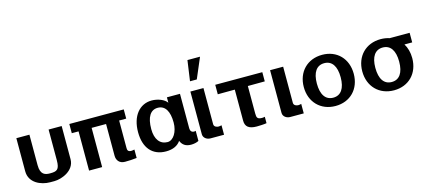

<svg xmlns="http://www.w3.org/2000/svg" viewBox="-61 -1356 4251 1915"><g transform="rotate(-15 2064.5 -398.5)"><path d="M60 -158C60 -38 178 12 272 12H316C390 12 528 -38 528 -158V-500H393V-185C393 -85 365 -74 294 -74C245 -74 195 -85 195 -185V-500H60Z M961 -77C961 -34 986 8 1046 8C1086 8 1128 6 1168 1V-86C1154 -83 1143 -81 1134 -81C1103 -81 1096 -98 1096 -119V-405H1169V-500H607V-405H677V0H812V-405H961Z M1500 -428C1576 -428 1616 -361 1616 -245C1616 -149 1568 -72 1508 -72C1430 -72 1383 -134 1383 -238C1383 -364 1425 -428 1500 -428ZM1751 -505H1616V-449C1590 -488 1523 -514 1460 -514C1335 -514 1248 -410 1248 -243C1248 -81 1329 14 1470 14C1543 14 1593 -12 1621 -54C1639 -11 1671 14 1728 14C1758 14 1789 7 1807 -4V-108C1799 -105 1791 -105 1789 -105C1765 -105 1751 -122 1751 -148Z M1857 -59C1857 -22 1892 3 1930 3H2070V-95C2062 -93 2050 -90 2040 -90C2021 -90 1992 -99 1992 -127V-500H1857ZM2040 -811H1910L1880 -600H1950Z M2290 -404V-83C2290 -22 2325 8 2407 8C2426 8 2490 6 2509 1V-65C2500 -63 2491 -61 2481 -61C2432 -61 2425 -78 2425 -121V-405L2600 -406V-501H2114V-403Z M2680 -59C2680 -22 2715 3 2753 3H2893V-95C2885 -93 2873 -90 2863 -90C2844 -90 2815 -99 2815 -127V-500H2680Z M2961 -250C2961 -94 3067 14 3220 14C3372 14 3477 -93 3477 -250C3477 -406 3373 -514 3220 -514C3067 -514 2961 -406 2961 -250ZM3096 -250C3096 -365 3140 -428 3219 -428C3298 -428 3342 -365 3342 -250C3342 -135 3298 -72 3219 -72C3140 -72 3096 -135 3096 -250Z M3700 -250C3700 -365 3744 -428 3823 -428C3902 -428 3946 -365 3946 -250C3946 -135 3902 -72 3823 -72C3744 -72 3700 -135 3700 -250ZM4121 -401V-500H3914C3887 -509 3856 -514 3824 -514C3671 -514 3565 -406 3565 -250C3565 -94 3671 14 3824 14C3976 14 4081 -93 4081 -250C4081 -308 4067 -359 4041 -401Z"/></g></svg>

Font: Perun
Style: Bold
Weight: 700
Foundry: Copyright (c) Stefan Peev, Context Ltd, 2016
Version: Version 1.089